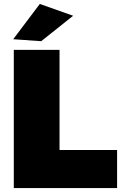

<svg xmlns="http://www.w3.org/2000/svg" viewBox="-20 -954 624 974"><path d="M182 -934 47 -755 189 -745 351 -874ZM50 -701V0H574V-193H282V-701Z"/></svg>

Font: Montserrat arm Black
Style: Regular
Weight: 900
Designer: Julieta Ulanovsky
Foundry: Julieta Ulanovsky
Version: Version 6.000;PS 006.000;hotconv 1.0.88;makeotf.lib2.5.64775